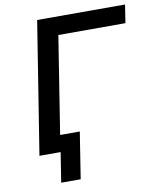

<svg xmlns="http://www.w3.org/2000/svg" viewBox="-93 -778 831 1009"><g transform="rotate(-10 322.0 -273.0)"><path d="M151 159 176 0H72L85 -89H294L255 159ZM63 0 175 -705H644L629 -608H271L175 0Z"/></g></svg>

Font: Nunito Sans 7pt SemiBold
Style: Italic
Weight: 600
Italic angle: -9°
Designer: Vernon Adams
Foundry: Vernon Adams
Version: Version 3.101;gftools[0.9.27]